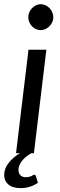

<svg xmlns="http://www.w3.org/2000/svg" viewBox="-44 -750 294 940"><path d="M109.5 0Q99 6 87.8 14.2Q76.5 22.5 67.5 33Q58.5 43.5 52.5 56Q46.5 68.5 46.5 82.5Q46.5 98.5 56 108Q65.5 117.5 81.5 117.5Q91.5 117.5 98.5 115.8Q105.5 114 110.2 111.8Q115 109.5 118 107.5Q121 105.5 123.5 105.5Q129.5 105.5 131.5 112L141.5 145Q125.5 156.5 103.2 163.8Q81 171 57 171Q18 171 -2.8 153.5Q-23.5 136 -23.5 107Q-23.5 75.5 -2.2 48.2Q19 21 53.5 0H34.5L95.5 -506.5H183L122 0ZM155 -729.5Q167 -729.5 178.2 -724.5Q189.5 -719.5 198 -710.8Q206.5 -702 211.8 -690.2Q217 -678.5 217 -665.5Q217 -652.5 211.8 -641.2Q206.5 -630 197.8 -621.2Q189 -612.5 177.8 -607.5Q166.5 -602.5 154.5 -602.5Q143 -602.5 132 -607.5Q121 -612.5 112.8 -621.2Q104.5 -630 99.5 -641.2Q94.5 -652.5 94.5 -665.5Q94.5 -678.5 99.5 -690Q104.5 -701.5 113 -710.2Q121.5 -719 132.5 -724.2Q143.5 -729.5 155 -729.5Z"/></svg>

Font: Lato 2
Style: Italic
Weight: 400
Italic angle: -7°
Designer: Lukasz Dziedzic with Adam Twardoch and Botio Nikoltchev
Foundry: tyPoland Lukasz Dziedzic
Version: Version 2.015; 2015-08-06; http://www.latofonts.com/